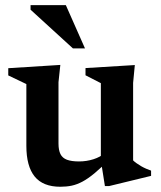

<svg xmlns="http://www.w3.org/2000/svg" viewBox="-20 -700 612 732"><path d="M203 -153Q203 -127.5 210.5 -112.5Q218 -97.5 235.2 -91Q252.5 -84.5 281 -84.5Q310 -84.5 336.5 -93Q363 -101.5 378.5 -116L396.5 -91.5Q364.5 -59.5 339.8 -39Q315 -18.5 294.2 -7.5Q273.5 3.5 253.5 7.8Q233.5 12 210 12Q144 12 112.2 -27Q80.5 -66 80.5 -144V-379.5L11.5 -412.5V-440L210 -452.5L203 -386.5ZM380 9.5 364.5 -88.5V-383L306 -413V-440.5L494 -452L487.5 -384V-88.5Q492.5 -83.5 500.5 -77.8Q508.5 -72 518 -66.5Q527.5 -61 537.2 -56.8Q547 -52.5 556 -49.5V-29.5L395.5 9.5ZM304 -515.5H258L96.5 -663V-680.5H231Z"/></svg>

Font: Newsreader 16pt 16pt SemiBold
Style: Regular
Weight: 600
Version: Version 1.003